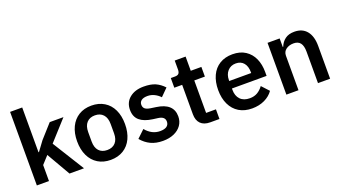

<svg xmlns="http://www.w3.org/2000/svg" viewBox="-63 -1335 3376 1906"><g transform="rotate(-20 1625.5 -382.0)"><path d="M207 0H79V-777H207V-304H212L285 -403L414 -547H559L368 -336L577 0H424L280 -249L207 -169Z M604 -274Q604 -361 635 -425.5Q666 -490 723 -525Q780 -560 857 -560Q934 -560 991.5 -525Q1049 -490 1079.5 -425.5Q1110 -361 1110 -274Q1110 -187 1079.5 -122Q1049 -57 991.5 -22Q934 13 857 13Q780 13 723 -22Q666 -57 635 -122Q604 -187 604 -274ZM976 -224V-323Q976 -387 944.5 -422Q913 -457 857 -457Q802 -457 770.5 -422.5Q739 -388 739 -323V-224Q739 -160 770 -125.5Q801 -91 857 -91Q913 -91 944.5 -125.5Q976 -160 976 -224Z M1184 -89 1264 -165Q1328 -88 1415 -88Q1462 -88 1485.5 -105.5Q1509 -123 1509 -155Q1509 -181 1492 -196.5Q1475 -212 1438 -217L1385 -224Q1296 -236 1250 -275.5Q1204 -315 1204 -388Q1204 -467 1260.5 -513.5Q1317 -560 1409 -560Q1484 -560 1532 -539Q1580 -518 1621 -474L1545 -398Q1520 -425 1486 -442Q1452 -459 1414 -459Q1371 -459 1349 -442.5Q1327 -426 1327 -398Q1327 -370 1344.5 -355Q1362 -340 1402 -334L1457 -326Q1633 -302 1633 -165Q1633 -112 1605 -72Q1577 -32 1526.5 -9.5Q1476 13 1409 13Q1335 13 1280.5 -13Q1226 -39 1184 -89Z M1911 0Q1845 0 1810.5 -35Q1776 -70 1776 -134V-445H1693V-547H1737Q1766 -547 1777.5 -560.5Q1789 -574 1789 -603V-697H1904V-547H2016V-445H1904V-102H2008V0Z M2094 -274Q2094 -360 2124 -425Q2154 -490 2211.5 -525Q2269 -560 2347 -560Q2428 -560 2483.5 -523.5Q2539 -487 2566.5 -425Q2594 -363 2594 -285V-242H2228V-227Q2228 -164 2263 -127Q2298 -90 2363 -90Q2410 -90 2444.5 -110.5Q2479 -131 2505 -167L2575 -91Q2542 -43 2483.5 -15Q2425 13 2351 13Q2271 13 2213.5 -22Q2156 -57 2125 -122Q2094 -187 2094 -274ZM2228 -321H2460V-331Q2460 -392 2430.5 -427.5Q2401 -463 2348 -463Q2294 -463 2261 -426Q2228 -389 2228 -329Z M2715 0V-547H2843V-457H2848Q2866 -504 2903.5 -532Q2941 -560 3001 -560Q3086 -560 3131.5 -504Q3177 -448 3177 -346V0H3049V-333Q3049 -394 3026 -424Q3003 -454 2955 -454Q2908 -454 2875.5 -430.5Q2843 -407 2843 -364V0Z"/></g></svg>

Font: IBM Plex Sans JP SemiBold
Style: Regular
Weight: 600
Designer: Mike Abbink; Paul van der Laan; Pieter van Rosmalen; Wujin Sim; Yejin Wi; Jinhee Kim; Boomi Park; Yona Kim; Kichan Ma
Foundry: Sandoll Inc.
Version: Version 1.001